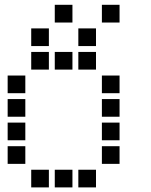

<svg xmlns="http://www.w3.org/2000/svg" viewBox="-20 -808 640 815"><path d="M213.5 -787.5Q212.5 -787.5 212.5 -787.5Q212.5 -787.5 212.5 -786.5V-713.5Q212.5 -712.5 212.5 -712.5Q212.5 -712.5 213.5 -712.5H286.5Q287.5 -712.5 287.5 -712.5Q287.5 -712.5 287.5 -713.5V-786.5Q287.5 -787.5 287.5 -787.5Q287.5 -787.5 286.5 -787.5ZM413.5 -787.5Q412.5 -787.5 412.5 -787.5Q412.5 -787.5 412.5 -786.5V-713.5Q412.5 -712.5 412.5 -712.5Q412.5 -712.5 413.5 -712.5H486.5Q487.5 -712.5 487.5 -712.5Q487.5 -712.5 487.5 -713.5V-786.5Q487.5 -787.5 487.5 -787.5Q487.5 -787.5 486.5 -787.5ZM113.5 -687.5Q112.5 -687.5 112.5 -687.5Q112.5 -687.5 112.5 -686.5V-613.5Q112.5 -612.5 112.5 -612.5Q112.5 -612.5 113.5 -612.5H186.5Q187.5 -612.5 187.5 -612.5Q187.5 -612.5 187.5 -613.5V-686.5Q187.5 -687.5 187.5 -687.5Q187.5 -687.5 186.5 -687.5ZM313.5 -687.5Q312.5 -687.5 312.5 -687.5Q312.5 -687.5 312.5 -686.5V-613.5Q312.5 -612.5 312.5 -612.5Q312.5 -612.5 313.5 -612.5H386.5Q387.5 -612.5 387.5 -612.5Q387.5 -612.5 387.5 -613.5V-686.5Q387.5 -687.5 387.5 -687.5Q387.5 -687.5 386.5 -687.5ZM113.5 -587.5Q112.5 -587.5 112.5 -587.5Q112.5 -587.5 112.5 -586.5V-513.5Q112.5 -512.5 112.5 -512.5Q112.5 -512.5 113.5 -512.5H186.5Q187.5 -512.5 187.5 -512.5Q187.5 -512.5 187.5 -513.5V-586.5Q187.5 -587.5 187.5 -587.5Q187.5 -587.5 186.5 -587.5ZM213.5 -587.5Q212.5 -587.5 212.5 -587.5Q212.5 -587.5 212.5 -586.5V-513.5Q212.5 -512.5 212.5 -512.5Q212.5 -512.5 213.5 -512.5H286.5Q287.5 -512.5 287.5 -512.5Q287.5 -512.5 287.5 -513.5V-586.5Q287.5 -587.5 287.5 -587.5Q287.5 -587.5 286.5 -587.5ZM313.5 -587.5Q312.5 -587.5 312.5 -587.5Q312.5 -587.5 312.5 -586.5V-513.5Q312.5 -512.5 312.5 -512.5Q312.5 -512.5 313.5 -512.5H386.5Q387.5 -512.5 387.5 -512.5Q387.5 -512.5 387.5 -513.5V-586.5Q387.5 -587.5 387.5 -587.5Q387.5 -587.5 386.5 -587.5ZM13.5 -487.5Q12.5 -487.5 12.5 -487.5Q12.5 -487.5 12.5 -486.5V-413.5Q12.5 -412.5 12.5 -412.5Q12.5 -412.5 13.5 -412.5H86.5Q87.5 -412.5 87.5 -412.5Q87.5 -412.5 87.5 -413.5V-486.5Q87.5 -487.5 87.5 -487.5Q87.5 -487.5 86.5 -487.5ZM413.5 -487.5Q412.5 -487.5 412.5 -487.5Q412.5 -487.5 412.5 -486.5V-413.5Q412.5 -412.5 412.5 -412.5Q412.5 -412.5 413.5 -412.5H486.5Q487.5 -412.5 487.5 -412.5Q487.5 -412.5 487.5 -413.5V-486.5Q487.5 -487.5 487.5 -487.5Q487.5 -487.5 486.5 -487.5ZM13.5 -387.5Q12.5 -387.5 12.5 -387.5Q12.5 -387.5 12.5 -386.5V-313.5Q12.5 -312.5 12.5 -312.5Q12.5 -312.5 13.5 -312.5H86.5Q87.5 -312.5 87.5 -312.5Q87.5 -312.5 87.5 -313.5V-386.5Q87.5 -387.5 87.5 -387.5Q87.5 -387.5 86.5 -387.5ZM413.5 -387.5Q412.5 -387.5 412.5 -387.5Q412.5 -387.5 412.5 -386.5V-313.5Q412.5 -312.5 412.5 -312.5Q412.5 -312.5 413.5 -312.5H486.5Q487.5 -312.5 487.5 -312.5Q487.5 -312.5 487.5 -313.5V-386.5Q487.5 -387.5 487.5 -387.5Q487.5 -387.5 486.5 -387.5ZM13.5 -287.5Q12.5 -287.5 12.5 -287.5Q12.5 -287.5 12.5 -286.5V-213.5Q12.5 -212.5 12.5 -212.5Q12.5 -212.5 13.5 -212.5H86.5Q87.5 -212.5 87.5 -212.5Q87.5 -212.5 87.5 -213.5V-286.5Q87.5 -287.5 87.5 -287.5Q87.5 -287.5 86.5 -287.5ZM413.5 -287.5Q412.5 -287.5 412.5 -287.5Q412.5 -287.5 412.5 -286.5V-213.5Q412.5 -212.5 412.5 -212.5Q412.5 -212.5 413.5 -212.5H486.5Q487.5 -212.5 487.5 -212.5Q487.5 -212.5 487.5 -213.5V-286.5Q487.5 -287.5 487.5 -287.5Q487.5 -287.5 486.5 -287.5ZM13.5 -187.5Q12.5 -187.5 12.5 -187.5Q12.5 -187.5 12.5 -186.5V-113.5Q12.5 -112.5 12.5 -112.5Q12.5 -112.5 13.5 -112.5H86.5Q87.5 -112.5 87.5 -112.5Q87.5 -112.5 87.5 -113.5V-186.5Q87.5 -187.5 87.5 -187.5Q87.5 -187.5 86.5 -187.5ZM413.5 -187.5Q412.5 -187.5 412.5 -187.5Q412.5 -187.5 412.5 -186.5V-113.5Q412.5 -112.5 412.5 -112.5Q412.5 -112.5 413.5 -112.5H486.5Q487.5 -112.5 487.5 -112.5Q487.5 -112.5 487.5 -113.5V-186.5Q487.5 -187.5 487.5 -187.5Q487.5 -187.5 486.5 -187.5ZM113.5 -87.5Q112.5 -87.5 112.5 -87.5Q112.5 -87.5 112.5 -86.5V-13.5Q112.5 -12.5 112.5 -12.5Q112.5 -12.5 113.5 -12.5H186.5Q187.5 -12.5 187.5 -12.5Q187.5 -12.5 187.5 -13.5V-86.5Q187.5 -87.5 187.5 -87.5Q187.5 -87.5 186.5 -87.5ZM213.5 -87.5Q212.5 -87.5 212.5 -87.5Q212.5 -87.5 212.5 -86.5V-13.5Q212.5 -12.5 212.5 -12.5Q212.5 -12.5 213.5 -12.5H286.5Q287.5 -12.5 287.5 -12.5Q287.5 -12.5 287.5 -13.5V-86.5Q287.5 -87.5 287.5 -87.5Q287.5 -87.5 286.5 -87.5ZM313.5 -87.5Q312.5 -87.5 312.5 -87.5Q312.5 -87.5 312.5 -86.5V-13.5Q312.5 -12.5 312.5 -12.5Q312.5 -12.5 313.5 -12.5H386.5Q387.5 -12.5 387.5 -12.5Q387.5 -12.5 387.5 -13.5V-86.5Q387.5 -87.5 387.5 -87.5Q387.5 -87.5 386.5 -87.5Z"/></svg>

Font: Doto Black
Style: Regular
Weight: 900
Monospace: yes
Version: Version 1.000